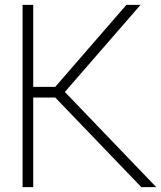

<svg xmlns="http://www.w3.org/2000/svg" viewBox="-20 -770 663 790"><path d="M622.9 0 246.9 -391.7 558.3 -750H500L207.3 -412.5H116.7V-750H72.9V0H116.7V-368.8H207.3L561.5 0Z"/></svg>

Font: Manrope Thin
Style: Regular
Weight: 100
Width: 4
Designer: Michael Sharanda
Foundry: Michael Sharanda
Version: Version 2.000;PS 002.000;hotconv 1.0.88;makeotf.lib2.5.64775